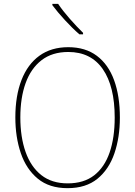

<svg xmlns="http://www.w3.org/2000/svg" viewBox="-20 -971 705 1001"><path d="M605 -358Q605 -255 576.5 -171.5Q548 -88 488 -39Q428 10 332 10Q237 10 177 -39.5Q117 -89 88.5 -172.5Q60 -256 60 -359Q60 -471 92 -553.5Q124 -636 185.5 -680.5Q247 -725 336 -725Q425 -725 485 -680Q545 -635 575 -552.5Q605 -470 605 -358ZM86 -359Q86 -256 113.5 -178.5Q141 -101 195.5 -58Q250 -15 333 -15Q417 -15 471 -57Q525 -99 551.5 -176Q578 -253 578 -358Q578 -521 516 -610.5Q454 -700 336 -700Q252 -700 196.5 -657Q141 -614 113.5 -537.5Q86 -461 86 -359ZM283 -951Q307 -915 344 -873Q381 -831 413 -800V-792H394Q358 -823 318.5 -866Q279 -909 253 -944V-951Z"/></svg>

Font: Noto Sans Gurmukhi UI SemiCondensed Thin
Style: Regular
Weight: 100
Width: 4
Designer: Jelle Bosma - Monotype Design Team
Foundry: Monotype Imaging Inc.
Version: Version 2.004; ttfautohint (v1.8.4.7-5d5b)